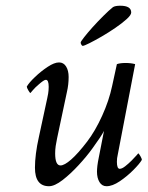

<svg xmlns="http://www.w3.org/2000/svg" viewBox="-20 -642 514 668"><path d="M150.4 5.9Q101.6 5.9 101.6 -58.6Q101.6 -81.1 105 -107.9Q108.4 -134.8 115.2 -165L144.5 -300.8Q148.4 -318.4 148.9 -328.1Q149.4 -337.9 149.4 -339.8Q149.4 -364.3 139.6 -364.3Q135.7 -364.3 129.4 -359.9Q123 -355.5 115.2 -348.6Q102.5 -337.9 94.2 -328.1Q85.9 -318.4 85.9 -318.4Q84 -318.4 78.6 -327.6Q73.2 -336.9 73.2 -340.8Q81.1 -354.5 101.6 -374Q122.1 -393.6 145.5 -409.2Q168.9 -424.8 185.5 -424.8Q201.2 -424.8 210 -410.6Q218.8 -396.5 218.8 -374Q218.8 -347.7 212.9 -322.3L178.7 -161.1Q175.8 -147.5 173.8 -134.3Q171.9 -121.1 171.9 -108.4Q171.9 -66.4 190.4 -66.4Q204.1 -66.4 227.5 -86.9Q251 -107.4 283.2 -149.4Q311.5 -186.5 335.4 -239.3Q359.4 -292 370.1 -342.8L386.7 -418.9Q398.4 -422.9 417 -422.9Q435.5 -422.9 450.2 -418.9L389.6 -103.5Q386.7 -91.8 386.7 -79.1Q386.7 -54.7 396.5 -54.7Q404.3 -54.7 415.5 -63.5Q426.8 -72.3 438 -83.5Q449.2 -94.7 455.1 -101.6L460.9 -108.4Q462.9 -108.4 468.3 -99.1Q473.6 -89.8 473.6 -85.9Q465.8 -72.3 443.8 -50.3Q421.9 -28.3 396.5 -11.2Q371.1 5.9 350.6 5.9Q335 5.9 326.2 -8.3Q317.4 -22.5 317.4 -44.9Q317.4 -52.7 318.8 -65.4Q320.3 -78.1 324.2 -96.7L341.8 -186.5Q336.9 -176.8 327.1 -162.1Q317.4 -147.5 301.8 -126Q282.2 -98.6 253.9 -67.9Q225.6 -37.1 197.8 -15.6Q169.9 5.9 150.4 5.9ZM267.6 -482.4Q265.6 -482.4 263.2 -486.3Q260.7 -490.2 260.7 -494.1Q260.7 -497.1 272.5 -512.2Q284.2 -527.3 302.2 -547.4Q320.3 -567.4 339.4 -586.4Q358.4 -605.5 373 -617.2Q380.9 -622.1 398.4 -622.1Q436.5 -622.1 436.5 -598.6Q436.5 -589.8 420.9 -575.7Q405.3 -561.5 381.8 -545.4Q358.4 -529.3 334 -515.1Q309.6 -501 291 -491.7Q272.5 -482.4 267.6 -482.4Z"/></svg>

Font: Crimson Text
Style: Italic
Weight: 400
Italic angle: -11°
Designer: Sebastian Kosch
Foundry: Sebastian Kosch
Version: Version 1.100; ttfautohint (v1.8.4)